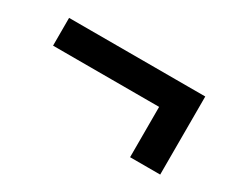

<svg xmlns="http://www.w3.org/2000/svg" viewBox="-57 -435 706 591"><g transform="rotate(30 296.0 -139.0)"><path d="M54 -178.8V-277.5H538V-178.8ZM431 0V-277.5H538V0Z"/></g></svg>

Font: Eczar
Style: Regular
Weight: 400
Designer: Vaibhav Singh
Foundry: Rosetta Type Foundry
Version: Version 2.000